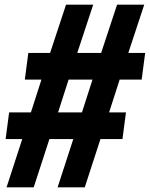

<svg xmlns="http://www.w3.org/2000/svg" viewBox="-20 -800 640 820"><path d="M342 0H226L293 -206H191L124 0H8L75 -206H4L19 -320H112L157 -460H86L101 -574H194L262 -780H378L310 -574H412L480 -780H596L528 -574H600L585 -460H491L446 -320H518L503 -206H409ZM330 -320 375 -460H273L228 -320Z"/></svg>

Font: Tanohe Sans SemiBold
Style: Italic
Weight: 600
Designer: Village Type and Design LLC & Cristiano Sobral
Foundry: Cooper Hewitt Smithsonian Design Museum
Version: Version 1.00;September 29, 2021;FontCreator 13.0.0.2655 64-b